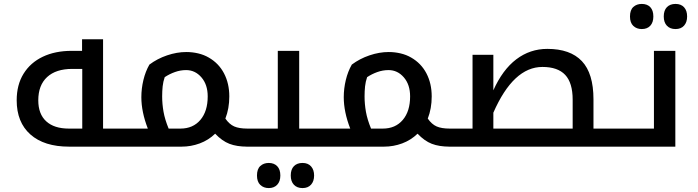

<svg xmlns="http://www.w3.org/2000/svg" viewBox="-20 -747 3554 978"><path d="M332 0Q205 0 135 -62Q65 -124 65 -236Q65 -315 100 -371.5Q135 -428 198 -458Q261 -488 345 -488H398V-547H505V-92H623Q628 -92 628 -88V-5Q628 0 623 0ZM399 -92V-396H348Q265 -396 220 -354.5Q175 -313 175 -236Q175 -166 215.5 -129Q256 -92 331 -92Z M733 -92Q700 -177 700 -252Q700 -296 710.5 -339.5Q721 -383 741 -418Q781 -448 831 -465Q881 -482 929 -482Q960 -482 989.5 -475Q1019 -468 1043 -454Q1094 -425 1121 -373.5Q1148 -322 1148 -256Q1148 -194 1128 -143Q1148 -114 1173 -103Q1198 -92 1240 -92H1245Q1250 -92 1250 -88V-5Q1250 0 1245 0H1240Q1186 0 1148.5 -14.5Q1111 -29 1076 -66Q1042 -33 997.5 -16.5Q953 0 905 0H613Q608 0 608 -5V-88Q608 -92 613 -92ZM806 -256Q806 -217 813 -177.5Q820 -138 839 -92H899Q963 -92 1000.5 -136Q1038 -180 1038 -256Q1038 -316 1006 -353Q974 -390 928 -390Q899 -390 871 -380Q843 -370 819 -354Q811 -331 808.5 -307Q806 -283 806 -256Z M1349 211Q1323 211 1306 195Q1289 179 1289 147Q1289 114 1306 98.5Q1323 83 1349 83Q1376 83 1392 99.5Q1408 116 1408 147Q1408 177 1392 194Q1376 211 1349 211ZM1521 211Q1493 211 1477 194Q1461 177 1461 147Q1461 116 1477 99.5Q1493 83 1521 83Q1549 83 1564.5 100.5Q1580 118 1580 147Q1580 176 1564.5 193.5Q1549 211 1521 211Z M1235 0Q1230 0 1230 -5V-88Q1230 -92 1235 -92H1395V-488H1504V-92H1654Q1659 -92 1659 -88V-5Q1659 0 1654 0Z M1764 -92Q1731 -177 1731 -252Q1731 -296 1741.5 -339.5Q1752 -383 1772 -418Q1812 -448 1862 -465Q1912 -482 1960 -482Q1991 -482 2020.5 -475Q2050 -468 2074 -454Q2125 -425 2152 -373.5Q2179 -322 2179 -256Q2179 -194 2159 -143Q2179 -114 2204 -103Q2229 -92 2271 -92H2276Q2281 -92 2281 -88V-5Q2281 0 2276 0H2271Q2217 0 2179.5 -14.5Q2142 -29 2107 -66Q2073 -33 2028.5 -16.5Q1984 0 1936 0H1644Q1639 0 1639 -5V-88Q1639 -92 1644 -92ZM1837 -256Q1837 -217 1844 -177.5Q1851 -138 1870 -92H1930Q1994 -92 2031.5 -136Q2069 -180 2069 -256Q2069 -316 2037 -353Q2005 -390 1959 -390Q1930 -390 1902 -380Q1874 -370 1850 -354Q1842 -331 1839.5 -307Q1837 -283 1837 -256Z M2266 0Q2261 0 2261 -5V-88Q2261 -92 2266 -92H2387V-468H2493V-287Q2540 -392 2610 -445Q2680 -498 2768 -498Q2885 -498 2944 -435.5Q3003 -373 3003 -241V-92H3135Q3140 -92 3140 -88V-5Q3140 0 3135 0ZM2897 -92V-239Q2897 -325 2859 -365.5Q2821 -406 2743 -406Q2595 -406 2493 -173V-92Z M3249 -599Q3223 -599 3206 -615Q3189 -631 3189 -663Q3189 -696 3206 -711.5Q3223 -727 3249 -727Q3277 -727 3292.5 -710.5Q3308 -694 3308 -663Q3308 -633 3292.5 -616Q3277 -599 3249 -599ZM3421 -599Q3393 -599 3377 -616Q3361 -633 3361 -663Q3361 -694 3377 -710.5Q3393 -727 3421 -727Q3449 -727 3464.5 -710Q3480 -693 3480 -663Q3480 -634 3464.5 -616.5Q3449 -599 3421 -599Z M3125 0Q3120 0 3120 -5V-88Q3120 -92 3125 -92H3311V-488H3420V0Z"/></svg>

Font: Noto Kufi Arabic Medium
Style: Regular
Weight: 500
Designer: Monotype Design Team, David Williams, Khaled Hosny
Foundry: Google LLC
Version: Version 2.109; ttfautohint (v1.8.4.7-5d5b)